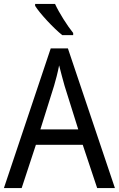

<svg xmlns="http://www.w3.org/2000/svg" viewBox="-20 -964 610 984"><path d="M262 -944H160V-934C184 -895 255 -819 299 -784H355V-795C325 -832 283 -898 262 -944ZM478 0H569L328 -716H240L0 0H91L164 -222H404ZM311 -524 381 -301H187L257 -524C265 -551 276 -592 283 -629C289 -602 305 -547 311 -524Z"/></svg>

Font: Noto Sans Lao Looped SemiCondensed
Style: Regular
Weight: 400
Width: 4
Designer: Mark Frömberg, Ben Mitchell
Foundry: The Fontpad Ltd
Version: Version 1.002